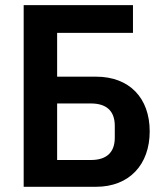

<svg xmlns="http://www.w3.org/2000/svg" viewBox="-20 -718 640 738"><path d="M71 0H349.1C477.3 0 555.4 -85.6 555.4 -213.1C555.4 -341.6 477.3 -423.3 349.1 -423.3H199.6V-591.6H491.1V-698.2H71ZM199.6 -103V-320.3H329.5C388.1 -320.3 421.2 -292.6 421.2 -234.4V-188.9C421.2 -130.7 388.1 -103 329.5 -103Z"/></svg>

Font: Margiela Mono SemiBold
Style: Regular
Weight: 600
Designer: Mike Abbink, Paul van der Laan, Pieter van Rosmalen
Foundry: Bold Monday
Version: Version 2.003 2021